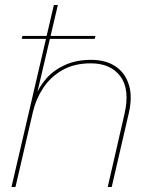

<svg xmlns="http://www.w3.org/2000/svg" viewBox="-20 -750 602 770"><path d="M70 -606H363L360 -594H67ZM26 0 196 -730H212L125 -360L121 -361Q137 -403 167 -436.5Q197 -470 242 -490Q287 -510 345 -510Q404 -510 443 -484Q482 -458 497 -409.5Q512 -361 496 -294L428 0H412L479 -292Q502 -391 463 -443.5Q424 -496 344 -496Q278 -496 230.5 -469Q183 -442 153.5 -397.5Q124 -353 112 -301L42 0Z"/></svg>

Font: Work Sans Thin
Style: Italic
Weight: 250
Italic angle: -13°
Designer: Wei Huang
Foundry: Wei Huang
Version: Version 2.012